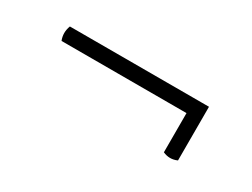

<svg xmlns="http://www.w3.org/2000/svg" viewBox="-29 -538 619 471"><g transform="rotate(30 281.0 -303.0)"><path d="M76 -340Q68 -360 76 -381H470V-340ZM430 -229V-370H470V-229Q450 -220 430 -229Z"/></g></svg>

Font: Arima Light
Style: Regular
Weight: 300
Designer: Joana Correia and Natanael Gama
Foundry: NDISCOVER
Version: Version 1.101;gftools[0.9.23]